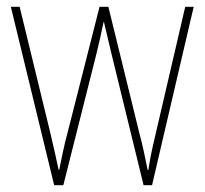

<svg xmlns="http://www.w3.org/2000/svg" viewBox="-20 -547 604 567"><path d="M309 -389Q297 -438 287 -482H286Q281 -459 276 -436Q271 -413 265 -389L167 0H140L12 -527H38L128 -157Q136 -122 142 -96.5Q148 -71 153 -46H155Q159 -66 165.5 -97Q172 -128 181 -161L274 -527H300L391 -156Q399 -126 405 -98.5Q411 -71 416 -45H418Q422 -70 425 -86Q428 -102 431.5 -116.5Q435 -131 440 -153L527 -527H552L429 0H404Z"/></svg>

Font: Noto Sans Georgian Condensed Thin
Style: Regular
Weight: 100
Width: 3
Designer: Monotype Design Team, Akaki Razmadze
Foundry: Google LLC
Version: Version 2.005; ttfautohint (v1.8.4.7-5d5b)